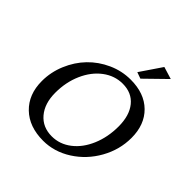

<svg xmlns="http://www.w3.org/2000/svg" viewBox="-204 -918 1078 1078"><g transform="rotate(45 335.0 -379.0)"><path d="M442.4 -624 404.3 -637.7 491.2 -765.6 564.5 -743.2ZM302.7 8.8Q191.4 8.8 126 -54.4Q60.5 -117.7 60.5 -223.6Q60.5 -294.4 88.4 -360.6Q116.2 -426.8 163.1 -475.3Q210 -523.9 274.2 -553Q338.4 -582 408.2 -582Q517.1 -582 579.8 -520.3Q642.6 -458.5 642.6 -353.5Q642.6 -259.8 595.5 -175.8Q548.3 -91.8 469.5 -41.5Q390.6 8.8 302.7 8.8ZM319.3 -43Q382.3 -43 434.3 -83Q486.3 -123 516.1 -193.1Q545.9 -263.2 545.9 -347.7Q545.9 -434.6 505.4 -484.4Q464.8 -534.2 392.6 -534.2Q328.6 -534.2 275.1 -493.9Q221.7 -453.6 190.9 -383.8Q160.2 -314 160.2 -230.5Q160.2 -145 203.4 -94Q246.6 -43 319.3 -43Z"/></g></svg>

Font: Crimson Pro
Style: Italic
Weight: 400
Italic angle: -12°
Designer: Jacques Le Bailly
Foundry: Baron von Fonthausen
Version: Version 1.003